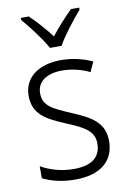

<svg xmlns="http://www.w3.org/2000/svg" viewBox="-87 -818 591 882"><g transform="rotate(-10 208.0 -377.5)"><path d="M182 -606H236C260 -650 311 -715 346 -755V-765H308C273 -731 240 -694 209 -655C180 -693 143 -735 111 -765H74V-755C108 -716 158 -650 182 -606ZM375 -138C375 -228 310 -259 226 -295C144 -330 101 -349 101 -408C101 -463 146 -494 219 -494C264 -494 310 -482 346 -464L367 -510C326 -529 277 -542 221 -542C114 -542 47 -489 47 -406C47 -318 108 -288 195 -251C278 -217 320 -193 320 -136C320 -75 281 -39 193 -39C137 -39 82 -55 41 -79V-23C76 -5 127 10 192 10C309 10 375 -44 375 -138Z"/></g></svg>

Font: Noto Sans Devanagari SemiCondensed Light
Style: Regular
Weight: 300
Width: 4
Designer: Jelle Bosma - Monotype Design Team
Foundry: Monotype Imaging Inc.
Version: Version 2.004